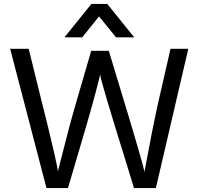

<svg xmlns="http://www.w3.org/2000/svg" viewBox="-20 -958 1014 983"><path d="M667 -767H574L487 -874L401 -767H310L448 -938H529ZM778 5H666L625 -129Q493 -552 493 -576L470 -486Q442 -377 328 5H218L32 -708H127L192 -444Q206 -390 225.5 -310Q245 -230 260.5 -161.5Q276 -93 276 -81V-79L292 -142Q337 -322 373 -444L447 -698H537Q668 -269 706 -132Q719 -85 719 -76Q761 -304 792 -442L853 -708H944Z"/></svg>

Font: LXGW 975 Gothic SC
Style: Regular
Weight: 400
Version: Version 2.01;February 25, 2021